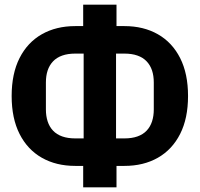

<svg xmlns="http://www.w3.org/2000/svg" viewBox="-20 -760 857 824"><path d="M337 44V-48H303Q221 -48 159.5 -83Q98 -118 64 -185Q30 -252 30 -348Q30 -444 64 -511Q98 -578 159.5 -613Q221 -648 303 -648H337V-740H480V-648H514Q596 -648 657.5 -613Q719 -578 753 -511Q787 -444 787 -348Q787 -252 753 -185Q719 -118 657.5 -83Q596 -48 514 -48H480V44ZM303 -166H339V-530H303Q271 -530 247 -521.5Q223 -513 207.5 -496.5Q192 -480 184.5 -457.5Q177 -435 177 -406V-290Q177 -262 184.5 -239Q192 -216 207.5 -199.5Q223 -183 247 -174.5Q271 -166 303 -166ZM478 -166H514Q546 -166 570 -174.5Q594 -183 609.5 -199.5Q625 -216 632.5 -239Q640 -262 640 -290V-406Q640 -435 632.5 -457.5Q625 -480 609.5 -496.5Q594 -513 570 -521.5Q546 -530 514 -530H478Z"/></svg>

Font: IBM Plex Sans Condensed
Style: Bold
Weight: 700
Width: 3
Designer: Mike Abbink, Paul van der Laan, Pieter van Rosmalen
Foundry: Bold Monday
Version: Version 3.201